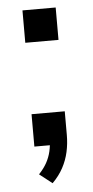

<svg xmlns="http://www.w3.org/2000/svg" viewBox="-49 -523 335 691"><g transform="rotate(-5 119.0 -177.5)"><path d="M113 137 67 101Q85 82 95.5 63Q106 44 111 23Q116 2 116 -19L139 0H59V-117H179V-32Q179 0 172.5 29.5Q166 59 151.5 86Q137 113 113 137ZM59 -375V-492H179V-375Z"/></g></svg>

Font: Nunito Sans 10pt SemiCondensed SemiBold
Style: Regular
Weight: 600
Width: 4
Designer: Vernon Adams
Foundry: Vernon Adams
Version: Version 3.101;gftools[0.9.27]